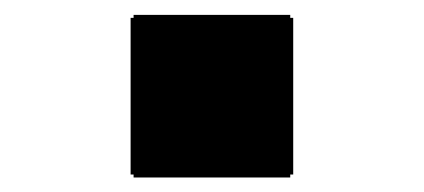

<svg xmlns="http://www.w3.org/2000/svg" viewBox="-20 -515 570 258"><path d="M155.5 -280.5V-491H374V-280.5ZM159.5 -276.5V-495H370V-276.5Z"/></svg>

Font: Bodoni Moda 11pt SemiBold
Style: Regular
Weight: 600
Designer: Owen Earl
Foundry: indestructible type
Version: Version 2.004